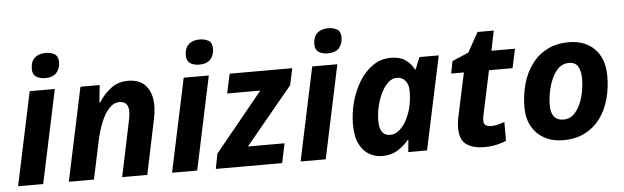

<svg xmlns="http://www.w3.org/2000/svg" viewBox="-48 -934 3636 1119"><g transform="rotate(-5 1769.5 -375.0)"><path d="M231 -613.8Q199.7 -613.8 178.5 -627.4Q157.2 -641.1 157.2 -673.8Q157.2 -715.8 180.7 -737.8Q204.1 -759.8 246.1 -759.8Q275.4 -759.8 297.1 -747.1Q318.8 -734.4 318.8 -701.2Q318.8 -662.1 297.4 -637.9Q275.9 -613.8 231 -613.8ZM18.1 0 133.8 -545.9H280.8L165 0Z M314.9 0 430.7 -545.9H543L532.7 -444.8H537.1Q568.8 -493.7 610.4 -524.9Q651.9 -556.2 709 -556.2Q779.3 -556.2 814.7 -513.7Q850.1 -471.2 850.1 -398.9Q850.1 -380.9 847.2 -358.4Q844.2 -335.9 838.9 -311L773.9 0H627L693.8 -318.8Q701.7 -354 701.7 -377Q701.7 -437 648.9 -437Q615.7 -437 588.9 -408.4Q562 -379.9 542.2 -332Q522.5 -284.2 509.8 -226.1L461.9 0Z M1131.8 -613.8Q1100.6 -613.8 1079.3 -627.4Q1058.1 -641.1 1058.1 -673.8Q1058.1 -715.8 1081.5 -737.8Q1105 -759.8 1147 -759.8Q1176.3 -759.8 1198 -747.1Q1219.7 -734.4 1219.7 -701.2Q1219.7 -662.1 1198.2 -637.9Q1176.8 -613.8 1131.8 -613.8ZM918.9 0 1034.7 -545.9H1181.6L1065.9 0Z M1174.8 0 1191.9 -87.9 1472.7 -432.1H1278.8L1303.7 -545.9H1669.9L1648.9 -448.2L1372.6 -113.8H1586.9L1563 0Z M1883.8 -613.8Q1852.5 -613.8 1831.3 -627.4Q1810.1 -641.1 1810.1 -673.8Q1810.1 -715.8 1833.5 -737.8Q1856.9 -759.8 1898.9 -759.8Q1928.2 -759.8 1950 -747.1Q1971.7 -734.4 1971.7 -701.2Q1971.7 -662.1 1950.2 -637.9Q1928.7 -613.8 1883.8 -613.8ZM1670.9 0 1786.6 -545.9H1933.6L1817.9 0Z M2147.9 9.8Q2108.4 9.8 2073.2 -9.8Q2038.1 -29.3 2015.9 -72.8Q1993.7 -116.2 1993.7 -188Q1993.7 -254.9 2011.5 -320.3Q2029.3 -385.7 2062.5 -439Q2095.7 -492.2 2142.3 -524.2Q2189 -556.2 2246.6 -556.2Q2298.8 -556.2 2331.3 -534.2Q2363.8 -512.2 2381.8 -476.1H2385.7L2413.6 -545.9H2526.9L2410.6 0H2300.8L2307.6 -70.8H2303.7Q2274.4 -35.2 2237.1 -12.7Q2199.7 9.8 2147.9 9.8ZM2205.6 -108.9Q2235.8 -108.9 2261.7 -132.6Q2287.6 -156.2 2306.2 -194.3Q2324.7 -232.4 2332.5 -274.9Q2336.4 -294.4 2338.1 -314.2Q2339.8 -334 2339.8 -356.9Q2339.8 -391.6 2321.5 -414.3Q2303.2 -437 2271.5 -437Q2244.6 -437 2221.2 -415.8Q2197.8 -394.5 2180.2 -359.1Q2162.6 -323.7 2152.6 -281Q2142.6 -238.3 2142.6 -194.8Q2142.6 -108.9 2205.6 -108.9Z M2744.1 9.8Q2679.2 9.8 2640.6 -17.6Q2602.1 -44.9 2602.1 -116.2Q2602.1 -141.1 2607.9 -170.9L2664.1 -434.1H2589.8L2604 -505.9L2699.7 -546.9L2764.2 -662.1H2858.9L2835 -545.9H2973.1L2948.7 -434.1H2811L2754.9 -170.9Q2752 -156.2 2752 -145Q2752 -125.5 2763.7 -117.2Q2775.4 -108.9 2794.9 -108.9Q2814.9 -108.9 2833.3 -113.5Q2851.6 -118.2 2874 -126V-16.1Q2850.6 -4.9 2817.6 2.4Q2784.7 9.8 2744.1 9.8Z M3207 9.8Q3145.5 9.8 3098.4 -15.6Q3051.3 -41 3024.7 -88.1Q2998 -135.3 2998 -200.2Q2998 -272.5 3016.1 -336.9Q3034.2 -401.4 3070.3 -450.7Q3106.4 -500 3160.9 -528.1Q3215.3 -556.2 3288.1 -556.2Q3383.3 -556.2 3439.2 -499Q3495.1 -441.9 3495.1 -339.8Q3495.1 -270.5 3478 -207.5Q3460.9 -144.5 3425.5 -95.7Q3390.1 -46.9 3335.7 -18.6Q3281.2 9.8 3207 9.8ZM3219.2 -109.9Q3259.8 -109.9 3288.3 -142.8Q3316.9 -175.8 3332 -228.5Q3347.2 -281.2 3347.2 -339.8Q3347.2 -381.3 3331.8 -408.7Q3316.4 -436 3277.3 -436Q3243.7 -436 3219 -413.6Q3194.3 -391.1 3178.2 -355.2Q3162.1 -319.3 3154.1 -278.3Q3146 -237.3 3146 -200.2Q3146 -109.9 3219.2 -109.9Z"/></g></svg>

Font: Open Sans
Style: Bold Italic
Weight: 700
Italic angle: -12°
Designer: Monotype Design Team
Foundry: Monotype Imaging Inc.
Version: Version 3.003; ttfautohint (v1.8.4)